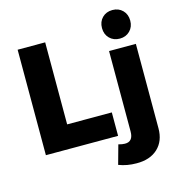

<svg xmlns="http://www.w3.org/2000/svg" viewBox="-138 -911 1151 1233"><g transform="rotate(-15 437.5 -294.5)"><path d="M721.2 -790Q762.2 -790 788.6 -763.4Q814.9 -736.8 814.9 -694.8Q814.9 -653.3 788.3 -626.7Q761.7 -600.1 721.2 -600.1Q679.7 -600.1 653.3 -626.7Q627 -653.3 627 -694.8Q627 -736.8 653.3 -763.4Q679.7 -790 721.2 -790ZM67.9 -701.2H251V-155.8H547.9V0H67.9ZM535.2 53.2Q560.1 60.1 577.1 60.1Q632.8 61.5 632.8 -6.8V-541H811V20Q811 105 759 153.6Q707 202.1 617.2 201.2Q554.2 201.2 500 180.2Z"/></g></svg>

Font: Montserrat-Arabic
Style: Bold
Weight: 700
Designer: Mohamed Gaber
Foundry: Kief Type Foundry
Version: Version 5.008;PS 005.008;hotconv 1.0.88;makeotf.lib2.5.64775